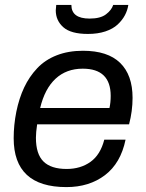

<svg xmlns="http://www.w3.org/2000/svg" viewBox="-20 -743 588 775"><path d="M335 -606Q266.1 -606 235.6 -633.1Q205.1 -660.2 205.1 -701.2Q205.1 -707.5 207 -723.1H268.1Q268.1 -668 341.8 -668Q385.3 -668 407.7 -685.1Q430.2 -702.1 437 -723.1H498Q494.6 -701.2 484.1 -681.4Q473.6 -661.6 454.8 -644Q436 -626.5 405.3 -616.2Q374.5 -606 335 -606ZM248 12.2Q35.2 12.2 35.2 -185.1Q35.2 -238.3 45.9 -292Q57.1 -346.7 77.6 -390.1Q98.1 -433.6 130.1 -467.5Q162.1 -501.5 209 -519.8Q255.9 -538.1 314.9 -538.1Q414.6 -538.1 464.8 -489.3Q515.1 -440.4 515.1 -348.1Q515.1 -294.9 501 -241.2H129.9Q125 -208 125 -187Q125 -121.1 155.5 -91.1Q186 -61 249 -61Q305.2 -61 345.2 -89.6Q385.3 -118.2 400.9 -179.2H486.8Q467.3 -84.5 403.8 -36.1Q340.3 12.2 248 12.2ZM142.1 -307.1H421.9Q426.8 -329.6 426.8 -356Q426.8 -465.8 314 -465.8Q248 -465.8 204.3 -425.3Q160.6 -384.8 142.1 -307.1Z"/></svg>

Font: Archivo
Style: Italic
Weight: 400
Italic angle: -10°
Designer: Hector Gatti
Foundry: Omnibus-Type
Version: Version 2.001